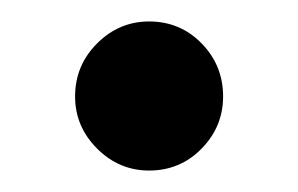

<svg xmlns="http://www.w3.org/2000/svg" viewBox="-20 -143 278 179"><path d="M119 16Q91 16 70.5 -4.5Q50 -25 50 -53Q50 -82 70.5 -102.5Q91 -123 119 -123Q148 -123 168 -102.5Q188 -82 188 -53Q188 -25 168 -4.5Q148 16 119 16Z"/></svg>

Font: Comfortaa
Style: Bold
Weight: 700
Designer: Johan Aakerlund
Foundry: Johan Aakerlund
Version: Version 3.104; ttfautohint (v1.8.1.43-b0c9)